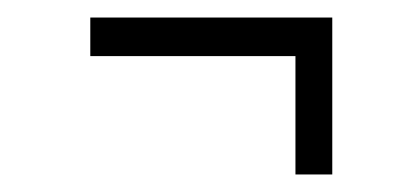

<svg xmlns="http://www.w3.org/2000/svg" viewBox="-20 -357 478 219"><path d="M317 -158V-293H83V-337H359V-158Z"/></svg>

Font: Inconsolata SemiCondensed Light
Style: Regular
Weight: 300
Width: 4
Monospace: yes
Designer: Raph Levien, Cyreal, Brenton Simpson
Foundry: Raph Levien, Cyreal, Google
Version: Version 3.100; ttfautohint (v1.8.4.7-5d5b)